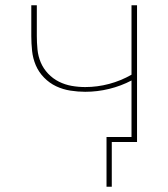

<svg xmlns="http://www.w3.org/2000/svg" viewBox="-20 -540 640 730"><path d="M385 170V-19H480V-234Q440 -213 395 -202Q350 -191 304 -191Q276 -191 247.5 -195.5Q219 -200 193.5 -212Q168 -224 147.5 -245Q127 -266 116 -292Q105 -318 102 -346.5Q99 -375 99 -403V-520H120V-403Q120 -378 122.5 -352Q125 -326 135 -302.5Q145 -279 163 -260Q181 -241 204 -229.5Q227 -218 252.5 -213.5Q278 -209 304 -209Q350 -209 395 -221Q440 -233 480 -256V-520H501V0H405V170Z"/></svg>

Font: Iosevka Thin Extended
Style: Regular
Weight: 100
Width: 7
Monospace: yes
Designer: Belleve Invis
Foundry: Belleve Invis
Version: Version 32.5.0; ttfautohint (v1.8.4)